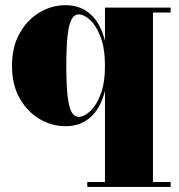

<svg xmlns="http://www.w3.org/2000/svg" viewBox="-20 -490 708 760"><path d="M325.5 250V230.5H395.5V-131Q379 -63 339.2 -26.8Q299.5 9.5 239.5 9.5Q185 9.5 136.5 -19Q88 -47.5 57.8 -101Q27.5 -154.5 27.5 -229.5Q27.5 -304.5 57.8 -358.2Q88 -412 136.5 -440.8Q185 -469.5 239.5 -469.5Q299.5 -469.5 339.2 -432.8Q379 -396 395.5 -328V-460H655.5V-440.5H585.5V230.5H655.5V250ZM291 -27.5Q313 -27.5 337.2 -50Q361.5 -72.5 378.5 -117.2Q395.5 -162 395.5 -229.5Q395.5 -297.5 378.5 -342.8Q361.5 -388 337.2 -410.5Q313 -433 291 -433Q274 -433 263.2 -413.2Q252.5 -393.5 247.5 -349Q242.5 -304.5 242.5 -229.5Q242.5 -154.5 247.5 -110.2Q252.5 -66 263.2 -46.8Q274 -27.5 291 -27.5Z"/></svg>

Font: Bodoni Moda 11pt Black
Style: Regular
Weight: 900
Designer: Owen Earl
Foundry: indestructible type
Version: Version 2.004